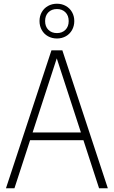

<svg xmlns="http://www.w3.org/2000/svg" viewBox="-20 -1010 610 1030"><path d="M511.5 0 427.5 -258H141.5L57.5 0H12L256 -740H314.5L558.5 0ZM155 -299.5H414L284.5 -697ZM192 -897Q192 -923.5 204 -944.8Q216 -966 237.5 -978Q259 -990 285.5 -990Q312 -990 333.2 -978Q354.5 -966 366.5 -944.8Q378.5 -923.5 378.5 -897Q378.5 -870.5 366.5 -849Q354.5 -827.5 333.2 -815.5Q312 -803.5 285.5 -803.5Q259 -803.5 237.5 -815.5Q216 -827.5 204 -849Q192 -870.5 192 -897ZM348.5 -897Q348.5 -926.5 331 -944Q313.5 -961.5 285.5 -961.5Q257 -961.5 239.5 -944Q222 -926.5 222 -897Q222 -867.5 239.5 -850Q257 -832.5 285.5 -832.5Q313.5 -832.5 331 -850Q348.5 -867.5 348.5 -897Z"/></svg>

Font: Encode Sans Condensed ExLight
Style: Regular
Weight: 275
Width: 3
Designer: Multiple Designers
Foundry: Impallari Type
Version: Version 2.000